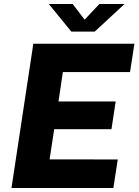

<svg xmlns="http://www.w3.org/2000/svg" viewBox="-20 -942 694 962"><path d="M37.5 0 147 -723H653.5L631.5 -581H295L273 -433.5H559.5L538.5 -294.5H251.5L228.5 -143.5L570 -143L548 0ZM337.5 -783.5 224.5 -922H344L404 -843.5L478 -922H604L454.5 -783.5Z"/></svg>

Font: Public Sans ExtraBold
Style: Italic
Weight: 800
Italic angle: -8°
Designer: The Public Sans project authors (U.S. Web Design System). Libre Franklin designed by Pablo Impallari and Rodrigo Fuenzal
Version: Version 1.007; ttfautohint (v1.8.1) -l 8 -r 50 -G 200 -x 14 